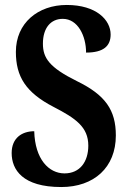

<svg xmlns="http://www.w3.org/2000/svg" viewBox="-20 -744 515 774"><path d="M227 10C359 10 447 -69 447 -198C447 -300 405 -361 290 -417C179 -472 153 -510 153 -568C153 -632 185 -668 233 -668C294 -668 327 -599 327 -532C398 -532 426 -559 426 -605C426 -663 369 -724 249 -724C133 -724 44 -651 44 -535C44 -435 84 -371 196 -313C285 -267 336 -232 336 -157C336 -92 302 -45 240 -45C177 -45 121 -102 118 -215C70 -215 27 -189 27 -127C27 -60 71 10 227 10Z"/></svg>

Font: Noto Serif Georgian ExtraCondensed Bold
Style: Regular
Weight: 700
Width: 2
Designer: Monotype Design Team, Akaki Razmadze
Foundry: Google LLC
Version: Version 2.003